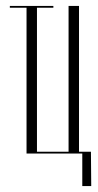

<svg xmlns="http://www.w3.org/2000/svg" viewBox="-20 -515 328 644"><path d="M69 0V-489H13V-495H159V-489H104V-6H210V-495H245V-6H285L286 109H256V0Z"/></svg>

Font: Moniqa ExtLt Narrow Display
Style: Regular
Weight: 200
Width: 4
Designer: Rajesh Rajput
Foundry: Rajesh Rajput
Version: Version 1.000